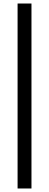

<svg xmlns="http://www.w3.org/2000/svg" viewBox="-20 -826 280 1092"><path d="M80 246H159V-806H80Z"/></svg>

Font: Meta Space
Style: Regular
Weight: 400
Designer: Meta Pool / Florian Karsten
Foundry: Meta Pool / Florian Karsten
Version: Version 2.000;Glyphs 3.1.1 (3137)